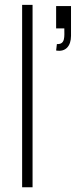

<svg xmlns="http://www.w3.org/2000/svg" viewBox="-20 -786 318 806"><path d="M72.9 0V-765.6H116.7V0ZM278.1 -635.4V-760.4H215.6V-666.7H250C250 -633.3 255.2 -599 218.8 -601L215.6 -574C255.2 -566.7 278.1 -592.7 278.1 -635.4Z"/></svg>

Font: Manrope Thin
Style: Regular
Weight: 100
Width: 4
Designer: Michael Sharanda
Foundry: Michael Sharanda
Version: Version 2.000;PS 002.000;hotconv 1.0.88;makeotf.lib2.5.64775